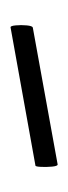

<svg xmlns="http://www.w3.org/2000/svg" viewBox="97 -391 129 363"><g transform="rotate(-90 161.5 -209.5)"><path d="M32 -165Q29 -165 28 -175.5Q27 -186 27.5 -196.5Q28 -207 30 -207L291 -254Q294 -255 295 -244.5Q296 -234 295 -223.5Q294 -213 291 -212Z"/></g></svg>

Font: Cormorant Light
Style: Regular
Weight: 400
Version: Version 4.000